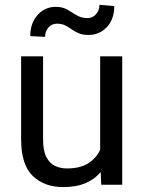

<svg xmlns="http://www.w3.org/2000/svg" viewBox="-20 -760 591 790"><path d="M396.5 0 394.5 -52.2Q370.1 -22.9 332 -6.6Q293.9 9.8 240.2 9.8Q162.6 9.8 114.7 -36.1Q66.9 -82 66.9 -187.5V-528.3H157.2V-186.5Q157.2 -139.2 171.1 -113Q185.1 -86.9 207.5 -76.9Q230 -66.9 254.4 -66.9Q309.6 -66.9 342.8 -87.9Q376 -108.9 392.1 -143.6V-528.3H482.9V0ZM389.2 -740.2 450.2 -734.9Q450.2 -681.2 419.7 -648.7Q389.2 -616.2 344.7 -616.2Q319.8 -616.2 303.7 -623.3Q287.6 -630.4 274.9 -639.4Q262.2 -648.4 248.3 -655.5Q234.4 -662.6 213.9 -662.6Q193.4 -662.6 179.4 -647Q165.5 -631.3 165.5 -608.4L104.5 -611.3Q104.5 -665 134.8 -698.5Q165 -731.9 209.5 -731.9Q237.3 -731.9 256.8 -720.5Q276.4 -709 295.4 -697.3Q314.5 -685.5 340.3 -685.5Q360.8 -685.5 375 -701.4Q389.2 -717.3 389.2 -740.2Z"/></svg>

Font: Vazirmatn UI
Style: Regular
Weight: 400
Designer: Saber Rastikerdar
Foundry: Saber Rastikerdar
Version: Version 33.003